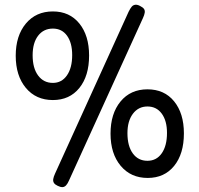

<svg xmlns="http://www.w3.org/2000/svg" viewBox="-20 -736 836 806"><path d="M222 44Q211 39 206.5 32Q202 25 203.5 15.5Q205 6 211 -7L520 -687Q527 -701 533 -708Q539 -715 548 -716Q557 -717 568 -711Q580 -705 584.5 -698.5Q589 -692 587.5 -682.5Q586 -673 580 -660L270 21Q264 35 257.5 42Q251 49 242.5 49.5Q234 50 222 44ZM202 -316Q131 -316 88.5 -367Q46 -418 46 -502Q46 -586 88.5 -637Q131 -688 202 -688Q272 -688 313 -637.5Q354 -587 354 -503Q354 -417 313 -366.5Q272 -316 202 -316ZM202 -388Q239 -388 261 -419.5Q283 -451 283 -505Q283 -556 261.5 -586Q240 -616 202 -616Q163 -616 140 -586Q117 -556 117 -504Q117 -450 140 -419Q163 -388 202 -388ZM600 11Q529 11 486.5 -40Q444 -91 444 -175Q444 -259 486 -310Q528 -361 599 -361Q670 -361 711 -310.5Q752 -260 752 -176Q752 -90 711 -39.5Q670 11 600 11ZM599 -61Q637 -61 659 -92.5Q681 -124 681 -178Q681 -229 659 -259Q637 -289 599 -289Q561 -289 538 -258.5Q515 -228 515 -177Q515 -123 537.5 -92Q560 -61 599 -61Z"/></svg>

Font: Fredoka SemiCondensed
Style: Regular
Weight: 400
Width: 4
Designer: Ben Nathan
Foundry: Milena B. Brandão, Ben Nathan
Version: Version 2.001